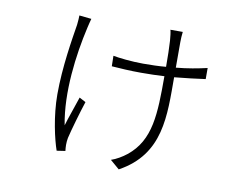

<svg xmlns="http://www.w3.org/2000/svg" viewBox="-74 -697 1149 886"><g transform="rotate(10 500.0 -254.0)"><path d="M288 -578 231 -584C231 -575 230 -557 228 -540C217 -471 194 -337 194 -208C194 -105 219 1 236 49L276 43C275 37 274 23 274 15C274 5 275 -8 277 -18C286 -57 312 -147 328 -195L298 -211C283 -165 263 -111 252 -73C223 -222 247 -403 277 -534C280 -549 285 -566 288 -578ZM418 -428 419 -379C458 -376 507 -373 557 -373C597 -373 633 -374 666 -376C666 -199 664 -75 561 7C541 23 514 39 490 47L533 84C722 -19 711 -199 711 -379C765 -384 812 -390 856 -396V-448C813 -438 765 -429 711 -424V-543C711 -559 712 -575 714 -592H656C659 -585 662 -556 663 -542C665 -515 666 -463 666 -420C632 -417 596 -416 559 -416C504 -416 444 -423 418 -428Z"/></g></svg>

Font: Noto Sans SC Light
Style: Regular
Weight: 300
Designer: Ryoko NISHIZUKA 西塚涼子 (kana, bopomofo & ideographs); Paul D. Hunt (Latin, Greek & Cyrillic); Sandoll Communications 산돌커뮤니
Foundry: Adobe
Version: Version 2.004;hotconv 1.0.118;makeotfexe 2.5.65603